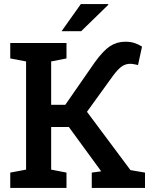

<svg xmlns="http://www.w3.org/2000/svg" viewBox="-20 -922 752 942"><path d="M30.3 0V-75.2L107.9 -89.8V-620.6L30.3 -635.3V-710.9H306.2V-635.3L231 -620.6V-407.7H300.3L445.3 -616.7Q486.8 -673.8 520 -695.6Q553.2 -717.3 595.2 -717.3Q620.6 -717.3 639.9 -710.9Q659.2 -704.6 676.8 -693.4L657.2 -603Q645.5 -605.5 636.5 -607.2Q627.4 -608.9 618.2 -608.9Q596.7 -608.9 578.1 -596.4Q559.6 -584 535.2 -551.3L406.7 -373.5L620.1 -87.4L691.4 -75.2V0H430.2V-75.2L476.6 -81.5L475.1 -83.5L317.9 -298.8H231V-89.8L306.2 -75.2V0ZM282.2 -769 376.5 -901.9H510.7L511.7 -898.9L378.4 -769Z"/></svg>

Font: Roboto Slab Medium
Style: Regular
Weight: 500
Designer: Google
Version: Version 2.001; ttfautohint (v1.8.3)